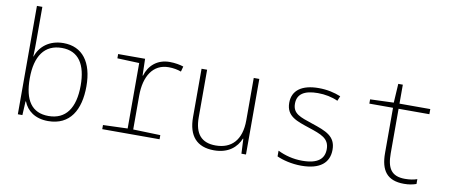

<svg xmlns="http://www.w3.org/2000/svg" viewBox="-67 -1038 3134 1326"><g transform="rotate(10 1500.0 -375.0)"><path d="M313 10C467 10 533 -107 533 -272C533 -441 459 -539 326 -539C226 -539 161 -483 138 -412H136C138 -453 138 -501 138 -535V-760H100V0H132L137 -97H140C164 -36 220 10 313 10ZM310 -25C193 -25 138 -105 138 -259C138 -416 200 -504 321 -504C439 -504 493 -417 493 -271C493 -111 430 -25 310 -25Z M692 0H1094V-29L903 -35V-272C903 -409 961 -501 1070 -501C1103 -501 1134 -495 1158 -486L1168 -523C1145 -531 1108 -538 1071 -538C983 -538 926 -485 905 -413H902L899 -530H710V-500L864 -494V-35L692 -29Z M1477 10C1579 10 1635 -43 1660 -104H1663L1668 0H1700V-530H1661V-233C1661 -93 1592 -25 1482 -25C1384 -25 1334 -79 1334 -197V-530H1295V-191C1295 -59 1356 10 1477 10Z M2088 10C2221 10 2283 -45 2283 -136C2283 -231 2214 -256 2112 -290C2026 -319 1972 -334 1972 -405C1972 -472 2021 -504 2116 -504C2166 -504 2216 -494 2257 -475L2271 -509C2226 -527 2176 -539 2116 -539C1999 -539 1932 -492 1932 -404C1932 -308 2009 -287 2095 -258C2185 -228 2243 -209 2243 -133C2243 -67 2201 -25 2089 -25C2026 -25 1969 -40 1917 -65V-25C1956 -7 2021 10 2088 10Z M2809 10C2846 10 2871 4 2895 -4V-38C2872 -30 2844 -25 2810 -25C2712 -25 2683 -80 2683 -182V-494H2899V-530H2683V-663H2651L2643 -530L2478 -524V-494H2644V-177C2644 -55 2690 10 2809 10Z"/></g></svg>

Font: Noto Sans Mono ExtraLight
Style: Regular
Weight: 200
Designer: Monotype Design Team
Foundry: Monotype Imaging Inc.
Version: Version 2.014